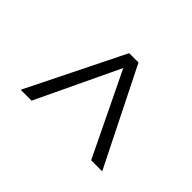

<svg xmlns="http://www.w3.org/2000/svg" viewBox="-113 -643 786 786"><g transform="rotate(-45 280.0 -250.0)"><path d="M80 -78 440 -252 80 -423V-486L500 -278V-224L80 -14Z"/></g></svg>

Font: Cairo Light
Style: Regular
Weight: 300
Designer: Mohamed Gaber, Accademia di Belle Arti di Urbino and others
Foundry: Kief Type Foundry, Accademia di Belle Arti di Urbino and others
Version: Version 3.011